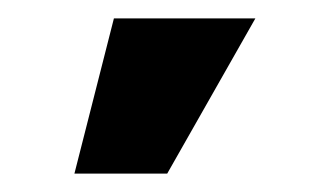

<svg xmlns="http://www.w3.org/2000/svg" viewBox="-20 -802 352 209"><path d="M104 -782 61 -613H162L258 -782Z"/></svg>

Font: Asimov
Style: XWid
Weight: 500
Designer: Google
Version: Version 2.000980; 2014